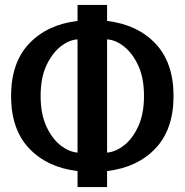

<svg xmlns="http://www.w3.org/2000/svg" viewBox="-20 -740 750 780"><path d="M295 20V-45Q171 -60 98 -137.5Q25 -215 25 -350Q25 -485 98 -562.5Q171 -640 295 -655V-720H415V-655Q539 -640 612 -562.5Q685 -485 685 -350Q685 -215 612 -137.5Q539 -60 415 -45V20ZM295 -120V-580Q260 -578 225.5 -550.5Q191 -523 168 -473Q145 -423 145 -350Q145 -278 168 -227.5Q191 -177 225.5 -150Q260 -123 295 -120ZM415 -120Q450 -123 484.5 -150Q519 -177 542 -227.5Q565 -278 565 -350Q565 -423 542 -473Q519 -523 484.5 -550.5Q450 -578 415 -580Z"/></svg>

Font: Cuprum
Style: Regular
Weight: 400
Designer: Jovanny Lemonad
Foundry: Jovanny Lemonad
Version: Version 3.000